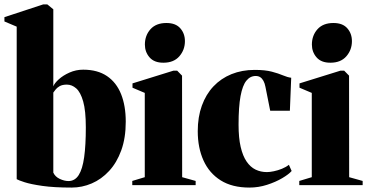

<svg xmlns="http://www.w3.org/2000/svg" viewBox="-25 -837 1660 868"><path d="M-5 -740V-759.5L170 -817H189L216 -795V-446.5Q221 -460.5 240.5 -478.2Q260 -496 289.2 -509Q318.5 -522 351 -522Q416 -522 458.8 -493Q501.5 -464 522.5 -411.2Q543.5 -358.5 543.5 -287Q543.5 -213 523.2 -157.2Q503 -101.5 468.2 -64Q433.5 -26.5 389.8 -7.8Q346 11 299 11Q219.5 11 167 3.5Q114.5 -4 86 -13.2Q57.5 -22.5 50.5 -27V-716.5ZM277.5 -454.5Q256.5 -454.5 244.2 -447.2Q232 -440 225.8 -431.5Q219.5 -423 216 -418.5V-56.5Q224.5 -38 245.2 -28.2Q266 -18.5 284.5 -18.5Q313.5 -18.5 330.8 -45.5Q348 -72.5 355.5 -126.5Q363 -180.5 363 -261Q363 -336.5 351 -378.5Q339 -420.5 319.5 -437.5Q300 -454.5 277.5 -454.5Z M573 0V-19L629.5 -36V-417L574 -440.5V-460L759 -517.5H776L798 -495L798.5 -36L859.5 -19V0ZM713 -553.5Q672 -553.5 651 -577.8Q630 -602 630 -635.5Q630 -676.5 655.2 -704.8Q680.5 -733 727 -733H728Q769 -733 790 -709.2Q811 -685.5 811 -651Q811 -611.5 785.8 -582.5Q760.5 -553.5 714 -553.5Z M1102.5 11Q1024.5 11 972.8 -21.5Q921 -54 895 -111.5Q869 -169 869 -244Q869 -308 887.5 -359.2Q906 -410.5 940 -446.5Q974 -482.5 1021.5 -501.8Q1069 -521 1126.5 -521Q1173.5 -521 1203.8 -513Q1234 -505 1254.5 -496.2Q1275 -487.5 1291.5 -485.5L1285.5 -336.5H1196.5L1175 -444.5Q1172 -460.5 1166 -471.5Q1160 -482.5 1151.5 -488Q1143 -493.5 1131 -493.5Q1106 -493.5 1088.8 -472.2Q1071.5 -451 1062.5 -402.8Q1053.5 -354.5 1053.5 -273.5Q1053.5 -214 1063 -173Q1072.5 -132 1089.8 -106.8Q1107 -81.5 1130.5 -70.2Q1154 -59 1181.5 -59Q1194.5 -59 1212.8 -62.8Q1231 -66.5 1249.5 -74Q1268 -81.5 1281 -92L1293.5 -64Q1280.5 -49 1250.8 -31.5Q1221 -14 1182.2 -1.5Q1143.5 11 1102.5 11Z M1328 0V-19L1384.5 -36V-417L1329 -440.5V-460L1514 -517.5H1531L1553 -495L1553.5 -36L1614.5 -19V0ZM1468 -553.5Q1427 -553.5 1406 -577.8Q1385 -602 1385 -635.5Q1385 -676.5 1410.2 -704.8Q1435.5 -733 1482 -733H1483Q1524 -733 1545 -709.2Q1566 -685.5 1566 -651Q1566 -611.5 1540.8 -582.5Q1515.5 -553.5 1469 -553.5Z"/></svg>

Font: Merriweather 144pt Black
Style: Regular
Weight: 900
Version: Version 2.100